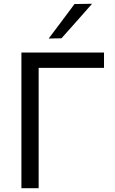

<svg xmlns="http://www.w3.org/2000/svg" viewBox="-20 -989 605 1009"><path d="M92.5 0Q92.5 -59.5 92.5 -114.6Q92.5 -169.7 92.5 -235.5V-474.7Q92.5 -541.9 92.5 -597.6Q92.5 -653.3 92.5 -713H526.6V-632.5Q474 -632.5 413.9 -632.5Q353.9 -632.5 272.3 -632.5H143.8L183.1 -699.9Q183.1 -640.2 183.1 -584.5Q183.1 -528.7 183.1 -461.6V-235.5Q183.1 -169.7 183.1 -114.6Q183.1 -59.5 183.1 0ZM235.9 -786.5Q270.5 -832.4 304.2 -877.5Q337.9 -922.7 371.6 -967.8L463.9 -969.2Q436.6 -938.2 409.7 -907.7Q382.8 -877.3 356.2 -847.4Q329.5 -817.5 303.1 -787.8Z"/></svg>

Font: Commissioner Thin
Style: Regular
Weight: 100
Designer: Kostas Bartsokas
Foundry: Kostas Bartsokas
Version: Version 1.001;gftools[0.9.23]